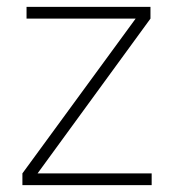

<svg xmlns="http://www.w3.org/2000/svg" viewBox="-20 -537 505 557"><path d="M45 0V-34L373.5 -483H57V-517H416.5V-483L89 -34H420V0Z"/></svg>

Font: Public Sans Thin Thin
Style: Regular
Weight: 250
Version: Version 2.001